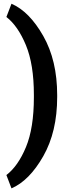

<svg xmlns="http://www.w3.org/2000/svg" viewBox="-20 -811 388 1054"><path d="M293.9 -278.3Q293.9 -87.9 217.5 46.4Q141.1 180.7 43 223.1L15.1 149.9Q79.1 101.1 122.6 -3.7Q166 -108.4 166 -277.3V-290Q166 -457.5 122.3 -563Q78.6 -668.5 15.1 -717.8L43 -790.5Q141.1 -748 217.5 -613.5Q293.9 -479 293.9 -289.1Z"/></svg>

Font: Roboto Web
Style: Bold
Weight: 700
Designer: Google
Version: Version 1.200310; 2013